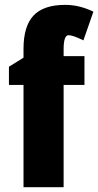

<svg xmlns="http://www.w3.org/2000/svg" viewBox="-20 -777 408 797"><path d="M77.6 -574.2Q77.6 -668 119.1 -712.4Q160.6 -756.8 251 -756.8Q309.6 -756.8 367.7 -728.5L326.2 -609.4Q282.7 -630.9 264.6 -630.9Q244.1 -630.9 244.1 -572.3V-543.9H330.6V-424.3H244.1V0H77.6V-424.3H17.1V-500L77.6 -537.6Z"/></svg>

Font: Open Sans Hebrew Condensed Extra Bold
Style: Regular
Weight: 800
Width: 3
Foundry: Ascender Corporation, Yanek Iontef
Version: Version 2.001;PS 002.001;hotconv 1.0.70;makeotf.lib2.5.58329